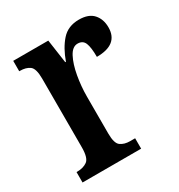

<svg xmlns="http://www.w3.org/2000/svg" viewBox="-136 -641 686 735"><g transform="rotate(-30 206.5 -273.5)"><path d="M18 0V-46H21Q48 -46 65.5 -58.5Q83 -71 83 -118V-422Q83 -466 67 -478Q51 -490 24 -490H21V-536H176L191 -432H194Q212 -483 240.5 -515Q269 -547 317 -547Q360 -547 380.5 -524Q401 -501 401 -465Q401 -389 306 -389Q306 -431 298 -450.5Q290 -470 267 -470Q244 -470 228.5 -440.5Q213 -411 205 -366Q197 -321 197 -276V-113Q197 -69 213.5 -57.5Q230 -46 254 -46H277V0Z"/></g></svg>

Font: Noto Serif Thai ExtraCondensed SemiBold
Style: Regular
Weight: 600
Width: 2
Designer: Monotype Design Team
Foundry: Monotype Imaging Inc.
Version: Version 2.001; ttfautohint (v1.8.4.7-5d5b)